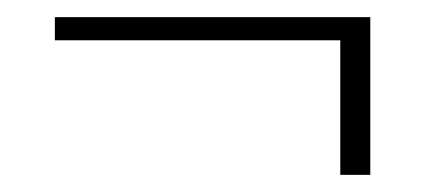

<svg xmlns="http://www.w3.org/2000/svg" viewBox="-20 -388 507 224"><path d="M377 -341H44V-368H412V-184H377Z"/></svg>

Font: Taviraj ExtraLight
Style: Regular
Weight: 275
Designer: Katatrad Team
Foundry: CadsonDemak
Version: Version 1.001